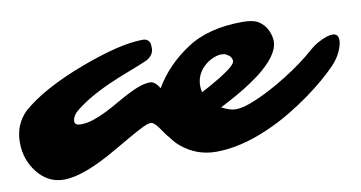

<svg xmlns="http://www.w3.org/2000/svg" viewBox="-156 -602 1406 748"><g transform="rotate(-10 546.5 -228.0)"><path d="M1171.4 -360.8Q1194.8 -360.8 1194.8 -334.5Q1194.8 -316.9 1182.9 -290.3Q1170.9 -263.7 1148.4 -240.5Q1126 -217.3 1096.9 -192.4Q1067.9 -167.5 1030 -140.1Q992.2 -112.8 947.3 -85.9Q902.3 -59.1 852.5 -37.6Q742.2 10.3 647.5 10.3Q569.3 10.3 509.8 -40Q491.2 -55.7 477.5 -75.7Q468.3 -85.4 460 -97.7L444.3 -120.1Q426.8 -144.5 414.8 -144.5Q402.8 -144.5 379.2 -132.8Q355.5 -121.1 325.2 -103.5L258.8 -65.4Q122.6 14.2 44.4 14.2Q-18.6 14.2 -60.5 -39.1Q-100.6 -90.3 -100.6 -157.7Q-100.6 -229 -52.7 -275.9Q30.3 -348.6 192.4 -409.7Q350.6 -469.2 440.9 -469.2Q459 -469.2 466.8 -454.1Q469.7 -447.8 469.7 -431.6Q469.7 -401.4 437 -385.7Q401.4 -370.6 362.1 -355.7Q322.8 -340.8 283.2 -323.2Q191.4 -282.2 138.2 -236.3Q122.1 -218.8 122.1 -202.6Q122.1 -186.5 146.2 -186.5Q170.4 -186.5 196 -195.1Q221.7 -203.6 247.3 -216.3Q272.9 -229 298.1 -243.7Q323.2 -258.3 347.7 -271Q404.8 -300.8 439 -300.8Q459 -300.8 476.1 -271Q526.4 -356 613.3 -413.1Q699.2 -470.2 835 -470.2Q877.4 -470.2 897.5 -457.5Q934.1 -433.6 941.4 -385.7Q949.2 -332 872.6 -267.1Q859.9 -256.3 849.4 -248.8Q838.9 -241.2 818.8 -227.5Q775.4 -197.8 695.3 -156.7Q728.5 -139.6 749 -139.6Q769.5 -139.6 790.8 -146Q812 -152.3 838.9 -164.1Q865.7 -175.8 896.2 -192.1Q926.8 -208.5 958 -228Q1027.8 -271.5 1079.1 -316.9Q1106 -341.8 1147.5 -356.4Q1161.1 -360.8 1171.4 -360.8ZM632.8 -228Q666 -245.1 681.2 -254.4L711.9 -272.5Q772.5 -310.5 772.5 -326.2Q772.5 -344.7 750 -356.4Q743.7 -359.9 730.2 -359.9Q716.8 -359.9 697.5 -351.6Q678.2 -343.3 663.1 -329.1Q629.4 -297.4 629.4 -252.9Q629.4 -238.8 632.8 -228Z"/></g></svg>

Font: Sarina
Style: Regular
Weight: 400
Designer: James Grieshaber
Foundry: James Grieshaber
Version: Version 1.001